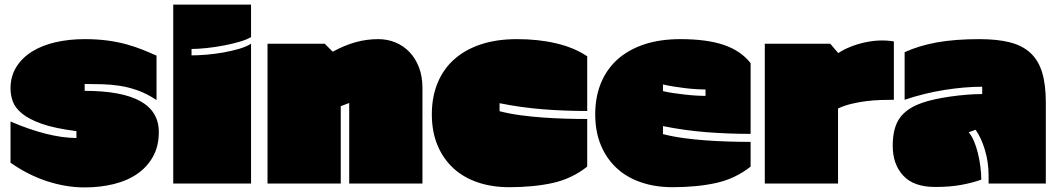

<svg xmlns="http://www.w3.org/2000/svg" viewBox="-20 -757 4616 839"><path d="M314 -184Q219 -196 162.5 -216Q106 -236 75.5 -261.5Q45 -287 35.5 -315Q26 -343 26 -370Q26 -424 51.5 -464.5Q77 -505 120.5 -532Q164 -559 223 -572.5Q282 -586 350 -586Q404 -586 449 -580Q494 -574 532 -563.5Q570 -553 602.5 -540Q635 -527 664 -514V-320Q623 -347 583 -361.5Q543 -376 503.5 -382Q464 -388 425.5 -389Q387 -390 350 -390V-360Q674 -360 674 -180Q674 -118 648.5 -72.5Q623 -27 579.5 3Q536 33 476.5 47.5Q417 62 350 62Q269 62 186 35Q103 8 26 -46V-226Q107 -191 180.5 -172.5Q254 -154 314 -154Z M1077 45H737V-737H1077V-595Q1059 -584 1026.5 -574.5Q994 -565 957 -558Q920 -551 882.5 -547Q845 -543 817 -543V-515Q845 -515 881.5 -518Q918 -521 955 -527.5Q992 -534 1024.5 -543.5Q1057 -553 1077 -566Z M1399 -566 1434 -531Q1485 -559 1533.5 -572.5Q1582 -586 1633 -586Q1673 -586 1708 -571.5Q1743 -557 1769 -530Q1795 -503 1810.5 -463.5Q1826 -424 1826 -373V45H1506V-307L1469 -293V45H1149V-566Z M1867 -258Q1867 -333 1892 -394Q1917 -455 1964.5 -497.5Q2012 -540 2081 -563Q2150 -586 2239 -586Q2333 -586 2411 -567.5Q2489 -549 2546 -511V-272Q2447 -272 2352 -279.5Q2257 -287 2163 -306V-271Q2206 -260 2254 -253.5Q2302 -247 2351.5 -243.5Q2401 -240 2450.5 -238.5Q2500 -237 2546 -237V-29Q2479 24 2395.5 42.5Q2312 61 2205 61Q2129 61 2066.5 39.5Q2004 18 1960 -23Q1916 -64 1891.5 -123Q1867 -182 1867 -258Z M2581 -258Q2581 -333 2606 -394Q2631 -455 2678.5 -497.5Q2726 -540 2795 -563Q2864 -586 2953 -586Q3069 -586 3143.5 -560.5Q3218 -535 3260 -481V-172Q3161 -172 3066 -179.5Q2971 -187 2877 -206V-171Q2920 -160 2968 -153.5Q3016 -147 3065.5 -143.5Q3115 -140 3164.5 -138.5Q3214 -137 3260 -137V-29Q3193 24 3109.5 42.5Q3026 61 2919 61Q2843 61 2780.5 39.5Q2718 18 2674 -23Q2630 -64 2605.5 -123Q2581 -182 2581 -258ZM2877 -388V-359Q2896 -354 2920.5 -350.5Q2945 -347 2970.5 -344Q2996 -341 3020 -339.5Q3044 -338 3063 -338V-366Q3044 -366 3020.5 -367.5Q2997 -369 2972.5 -372Q2948 -375 2923 -379Q2898 -383 2877 -388Z M3643 -525Q3667 -541 3697.5 -553Q3728 -565 3760.5 -572Q3793 -579 3825 -580Q3857 -581 3886 -576V-321Q3859 -321 3828 -320Q3797 -319 3765 -315Q3733 -311 3701.5 -303.5Q3670 -296 3642 -283V45H3322V-566H3608Z M3881 -120Q3881 -198 3911.5 -241Q3942 -284 4008 -307Q4033 -316 4065 -323Q4097 -330 4132 -335Q4167 -340 4203 -343Q4239 -346 4272 -346V-378Q4196 -378 4107.5 -364Q4019 -350 3933 -321V-529Q3997 -558 4075.5 -572Q4154 -586 4260 -586Q4338 -586 4393 -572Q4448 -558 4483 -525.5Q4518 -493 4534 -440Q4550 -387 4550 -310V45H4300V11Q4300 -48 4284 -101.5Q4268 -155 4243 -190L4213 -179Q4226 -164 4236 -140.5Q4246 -117 4253 -88.5Q4260 -60 4264 -29.5Q4268 1 4268 28Q4229 42 4180 51Q4131 60 4066 60Q3973 60 3927 10.5Q3881 -39 3881 -120Z"/></svg>

Font: ChangwonDangamAsac Bold
Style: Regular
Weight: 700
Designer: Choi Chi-young, Lee Youngbeen, Kim Jungjin, Yoon Jihee, Han Dohee
Foundry: YoonDesign Inc.
Version: Version 1.010;Build 20210623